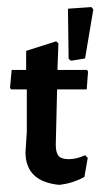

<svg xmlns="http://www.w3.org/2000/svg" viewBox="-20 -521 285 545"><path d="M221.5 -355.1 181.3 -348.6 174.8 -354.2 172.9 -496.3 239.3 -500.9 244.9 -494.4ZM221.5 -80.4 229 -72.9 219.6 -18.7Q185 0 147.7 3.7Q53.3 -5.6 52.3 -87.9L56.1 -146.7V-267.3H12.1L8.4 -271L13.1 -322.4H54.2V-376.6L139.3 -403.7L145.8 -398.1L143 -322.4H227.1L229.9 -317.8L226.2 -267.3H142.1L138.3 -110.3Q138.3 -87.9 146.3 -78.5Q154.2 -69.2 175.7 -69.2Q197.2 -69.2 221.5 -80.4Z"/></svg>

Font: Gurajada
Style: Regular
Weight: 400
Designer: Purushoth Kumar Guthula
Foundry: SiliconAndhra, USA.
Version: Version 1.0.3; ttfautohint (v1.2.42-39fb)